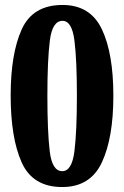

<svg xmlns="http://www.w3.org/2000/svg" viewBox="-20 -744 501 774"><path d="M231 10Q344 10 390.5 -89Q437 -188 437 -358Q437 -529 390.5 -626.5Q344 -724 232 -724Q112 -724 67.5 -625.5Q23 -527 23 -359Q23 -188 67.5 -89Q112 10 231 10ZM231 -54Q190 -54 180.5 -134Q171 -214 171 -358Q171 -502 181 -581Q191 -660 232 -660Q270 -660 280 -581Q290 -502 290 -358Q290 -214 280 -134Q270 -54 231 -54Z"/></svg>

Font: Noto Serif ExtraCondensed Extra
Style: Regular
Weight: 800
Width: 3
Designer: Monotype Design Team
Foundry: Monotype Imaging Inc.
Version: Version 1.002